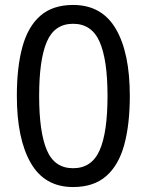

<svg xmlns="http://www.w3.org/2000/svg" viewBox="-20 -745 591 775"><path d="M275 10Q160 10 104 -87.5Q48 -185 48 -358Q48 -474 70.5 -556Q93 -638 143 -681.5Q193 -725 275 -725Q391 -725 447.5 -628.5Q504 -532 504 -358Q504 -243 481.5 -160.5Q459 -78 408.5 -34Q358 10 275 10ZM275 -66Q350 -66 382 -138Q414 -210 414 -358Q414 -504 382 -576.5Q350 -649 275 -649Q200 -649 169 -576.5Q138 -504 138 -358Q138 -212 169 -139Q200 -66 275 -66Z"/></svg>

Font: hexlbangla05
Style: Book
Weight: 400
Designer: Jelle Bosma - Monotype Design Team
Foundry: Monotype Imaging Inc.
Version: Version 2.003